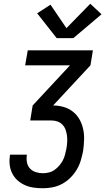

<svg xmlns="http://www.w3.org/2000/svg" viewBox="-20 -1003 561 1023"><path d="M209 0Q183 0 158.5 -3.5Q134 -7 112 -17Q90 -27 72.5 -43Q55 -59 44.5 -80.5Q34 -102 31.5 -126.5Q29 -151 33 -177Q33 -177 33 -177.5Q33 -178 33 -179H123Q123 -178 123 -178Q123 -178 123 -177Q120 -158 123.5 -138.5Q127 -119 139.5 -105.5Q152 -92 170.5 -86Q189 -80 209 -80Q224 -80 240.5 -84Q257 -88 271 -98Q285 -108 296.5 -121.5Q308 -135 315.5 -150Q323 -165 327 -181Q331 -197 334 -212Q337 -229 338 -246Q339 -263 337 -279.5Q335 -296 329.5 -311.5Q324 -327 313 -338.5Q302 -350 287 -355.5Q272 -361 255 -361H141L154 -441L353 -655H114L128 -735H475L462 -655L263 -441Q292 -441 319.5 -433Q347 -425 368.5 -408Q390 -391 403.5 -367Q417 -343 423 -315.5Q429 -288 428 -258.5Q427 -229 423 -199Q418 -174 410.5 -148.5Q403 -123 389 -99.5Q375 -76 355 -56Q335 -36 310.5 -23Q286 -10 260 -5Q234 0 209 0ZM282 -800 178 -932 249 -978 334 -853 461 -983 521 -927 371 -800Z"/></svg>

Font: Iosevka SS04 Medium
Style: Italic
Weight: 500
Italic angle: -9°
Monospace: yes
Designer: Belleve Invis
Foundry: Belleve Invis
Version: Version 19.0.0; ttfautohint (v1.8.4)